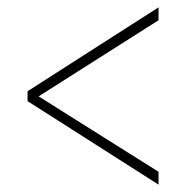

<svg xmlns="http://www.w3.org/2000/svg" viewBox="-20 -619 505 522"><path d="M411 -117V-152L85 -357L411 -564V-599L55 -371V-344Z"/></svg>

Font: Noto Serif Devanagari Condensed Thin
Style: Regular
Weight: 100
Width: 3
Designer: Universal Thirst, Indian Type Foundry and the Monotype Design Team
Foundry: Monotype Imaging Inc.
Version: Version 2.004